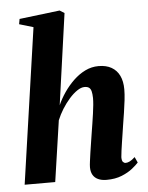

<svg xmlns="http://www.w3.org/2000/svg" viewBox="-57 -863 707 920"><g transform="rotate(-5 297.0 -403.0)"><path d="M418 11Q394.5 11 377.8 3.2Q361 -4.5 352.5 -19.5Q344 -34.5 344 -56Q344 -66.5 346.5 -84.8Q349 -103 352.2 -126.2Q355.5 -149.5 359.5 -173.5Q363.5 -197.5 366.5 -218.5Q370.5 -242 374 -265.5Q377.5 -289 380.8 -311.2Q384 -333.5 385.8 -352.5Q387.5 -371.5 387.5 -385.5Q387 -406 383.8 -418.2Q380.5 -430.5 372.8 -436Q365 -441.5 351.5 -441.5Q335 -441.5 315.8 -428.5Q296.5 -415.5 277.5 -394Q258.5 -372.5 242.2 -346.5Q226 -320.5 215 -293.5L172 0H25L133 -748.5L65.5 -768.5L70 -793.5L264.5 -817L287 -803L225.5 -365Q239 -395.5 259.5 -425.5Q280 -455.5 306 -480.5Q332 -505.5 362.5 -520.5Q393 -535.5 427 -535.5Q464 -535.5 489.2 -521Q514.5 -506.5 527.5 -479.5Q540.5 -452.5 540.5 -414Q540.5 -391 537.2 -362.2Q534 -333.5 529.2 -303.2Q524.5 -273 520 -245Q517 -226 513.8 -204.2Q510.5 -182.5 507.2 -161.5Q504 -140.5 501.5 -122.2Q499 -104 498 -91Q498 -73.5 503.8 -67.8Q509.5 -62 516.5 -62Q525 -62 536 -67.2Q547 -72.5 561.5 -86L574 -59Q564.5 -48 543.8 -31.2Q523 -14.5 491.8 -1.8Q460.5 11 418 11Z"/></g></svg>

Font: Merriweather 96pt ExtraBold
Style: Italic
Weight: 800
Italic angle: -7.8°
Version: Version 2.101